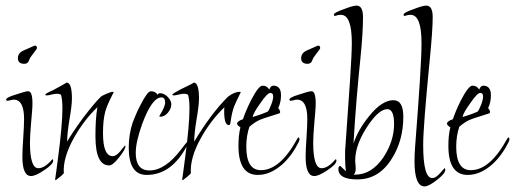

<svg xmlns="http://www.w3.org/2000/svg" viewBox="-20 -614 1840 686"><path d="M67 -386Q44 -386 44 -406Q44 -425 65 -434L99 -449Q103 -451 105 -451Q112 -451 112 -442Q112 -439 99 -423Q86 -407 84 -399Q80 -386 67 -386ZM91 15Q60 15 60 -54Q60 -78 63 -121Q66 -166 66 -189Q66 -258 29 -258Q25 -258 17.5 -256Q10 -254 7 -254Q2 -254 2 -258Q2 -266 36 -276Q71 -288 81 -288Q96 -288 96 -244Q96 -233 94.5 -215Q93 -197 91 -174Q89 -151 88 -133.5Q87 -116 87 -105Q87 -13 117 -13Q140 -13 167 -45Q170 -45 170 -40Q170 -27 138 -6Q107 15 91 15Z M179 30Q177 28 177 27Q178 20 180.5 2Q183 -16 187 -47Q195 -107 199 -152Q203 -197 203 -227Q203 -258 198 -275Q194 -279 182 -279Q176 -279 164 -276Q152 -273 147 -273Q142 -273 142 -276Q142 -280 170 -292Q218 -318 218 -319Q237 -319 237 -262Q237 -237 228 -186Q224 -161 222 -142.5Q220 -124 220 -111V-108Q229 -124 243.5 -145.5Q258 -167 277 -193Q318 -247 340 -268Q344 -272 360.5 -279Q377 -286 383 -286Q386 -286 386 -284Q362 -238 356 -215Q348 -185 348 -138Q348 -56 383 -56Q395 -56 411 -75Q413 -79 417.5 -83.5Q422 -88 427 -95L428 -91Q428 -80 405 -51Q383 -23 370 -23Q321 -23 321 -127Q321 -156 322.5 -182Q324 -208 328 -231Q303 -207 282.5 -180Q262 -153 245 -123Q204 -50 208 5Q203 11 195.5 17Q188 23 179 30Z M504 11Q440 11 440 -86Q440 -134 454 -176Q459 -189 465.5 -204.5Q472 -220 482 -239Q507 -288 519 -288Q536 -288 543 -275Q545 -281 552 -281Q566 -281 579 -268Q592 -255 592 -241Q592 -226 580 -211.5Q568 -197 553 -197Q551 -197 549 -199Q570 -232 570 -248Q570 -266 557 -266Q523 -266 488 -171Q465 -107 465 -68Q465 -5 514 -5Q570 -5 627 -80Q646 -105 648 -106Q651 -106 651 -102Q651 -101 649 -95Q594 11 504 11Z M633 30Q631 28 631 27Q632 20 634.5 2Q637 -16 641 -47Q649 -107 653 -152Q657 -197 657 -227Q657 -258 652 -275Q648 -279 636 -279Q630 -279 618 -276Q606 -273 601 -273Q596 -273 596 -276Q596 -279 622 -293Q676 -319 672 -319Q691 -319 691 -262Q691 -237 682 -186Q678 -161 676 -142.5Q674 -124 674 -111V-108Q733 -207 794 -268Q817 -286 837 -286Q840 -286 840 -284Q830 -264 824.5 -252Q819 -240 817 -235Q809 -215 804 -180Q803 -167 798 -167Q781 -167 781 -215Q781 -219 781 -223Q781 -227 782 -231Q757 -207 736.5 -180Q716 -153 699 -123Q658 -50 662 5Q657 11 649.5 17Q642 23 633 30Z M901 11Q832 11 832 -93Q832 -110 833.5 -126.5Q835 -143 839 -159Q827 -167 827 -172Q827 -181 848 -188Q858 -218 877 -256Q904 -308 918 -308Q934 -308 942 -294Q948 -308 956 -308Q984 -308 984 -274Q984 -248 974 -228Q981 -220 981 -213Q981 -211 978 -209L922 -191Q906 -186 893.5 -178Q881 -170 871 -161Q860 -128 860 -90Q860 -6 912 -6Q981 -6 1042 -118Q1045 -123 1047 -123Q1050 -123 1050 -117Q1050 -112 1047 -106Q1023 -58 989 -27Q946 11 901 11ZM883 -196Q893 -199 906.5 -203.5Q920 -208 936 -215Q941 -219 949 -240Q956 -258 956 -269Q956 -282 946 -282Q935 -282 910 -245Q884 -209 883 -196Z M1079 -386Q1056 -386 1056 -406Q1056 -425 1077 -434L1111 -449Q1115 -451 1117 -451Q1124 -451 1124 -442Q1124 -439 1111 -423Q1098 -407 1096 -399Q1092 -386 1079 -386ZM1103 15Q1072 15 1072 -54Q1072 -78 1075 -121Q1078 -166 1078 -189Q1078 -258 1041 -258Q1037 -258 1029.5 -256Q1022 -254 1019 -254Q1014 -254 1014 -258Q1014 -266 1048 -276Q1083 -288 1093 -288Q1108 -288 1108 -244Q1108 -233 1106.5 -215Q1105 -197 1103 -174Q1101 -151 1100 -133.5Q1099 -116 1099 -105Q1099 -13 1129 -13Q1152 -13 1179 -45Q1182 -45 1182 -40Q1182 -27 1150 -6Q1119 15 1103 15Z M1257 27Q1189 27 1189 -10Q1189 -21 1196 -21L1216 -2Q1213 -23 1213 -48Q1213 -62 1213 -71.5Q1213 -81 1214 -88Q1225 -239 1231 -332Q1237 -425 1237 -461Q1237 -561 1198 -561Q1189 -561 1180 -558Q1179 -557 1177 -557Q1173 -557 1173 -562Q1173 -569 1208 -581Q1241 -594 1254 -594Q1277 -594 1277 -553Q1277 -498 1268 -408Q1261 -341 1254.5 -264Q1248 -187 1243 -101Q1259 -150 1298 -198Q1344 -256 1386 -256Q1421 -256 1421 -197Q1421 -113 1381 -49Q1335 27 1257 27ZM1249 10Q1308 10 1350 -52Q1388 -110 1388 -171Q1388 -224 1364 -224Q1337 -224 1302 -176Q1249 -102 1249 -40Q1249 -35 1250 -26.5Q1251 -18 1251 -13Q1251 3 1244 10Z M1497 52Q1461 52 1461 -38Q1461 -51 1461.5 -63Q1462 -75 1463 -88Q1474 -229 1480 -322Q1486 -415 1486 -461Q1486 -561 1447 -561Q1438 -561 1429 -558Q1428 -557 1426 -557Q1422 -557 1422 -562Q1422 -569 1457 -581Q1490 -594 1503 -594Q1526 -594 1526 -553Q1526 -531 1523.5 -494Q1521 -457 1516 -406Q1492 -162 1492 -97Q1492 22 1524 22Q1532 22 1539 17Q1546 12 1553 4L1568 -13Q1571 -13 1571 -7Q1571 6 1541 29Q1512 52 1497 52Z M1651 11Q1582 11 1582 -93Q1582 -110 1583.5 -126.5Q1585 -143 1589 -159Q1577 -167 1577 -172Q1577 -181 1598 -188Q1608 -218 1627 -256Q1654 -308 1668 -308Q1684 -308 1692 -294Q1698 -308 1706 -308Q1734 -308 1734 -274Q1734 -248 1724 -228Q1731 -220 1731 -213Q1731 -211 1728 -209L1672 -191Q1656 -186 1643.5 -178Q1631 -170 1621 -161Q1610 -128 1610 -90Q1610 -6 1662 -6Q1731 -6 1792 -118Q1795 -123 1797 -123Q1800 -123 1800 -117Q1800 -112 1797 -106Q1773 -58 1739 -27Q1696 11 1651 11ZM1633 -196Q1643 -199 1656.5 -203.5Q1670 -208 1686 -215Q1691 -219 1699 -240Q1706 -258 1706 -269Q1706 -282 1696 -282Q1685 -282 1660 -245Q1634 -209 1633 -196Z"/></svg>

Font: Shalimar
Style: Regular
Weight: 400
Designer: Robert E. Leuschke
Foundry: Robert E. Leuschke
Version: Version 1.010; ttfautohint (v1.8.3)